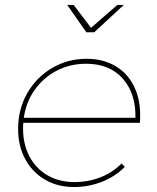

<svg xmlns="http://www.w3.org/2000/svg" viewBox="-20 -754 632 774"><path d="M74 -259Q73 -251 73 -235Q73 -172 99 -123Q125 -74 172 -47Q219 -20 280 -20Q336 -20 385.5 -39.5Q435 -59 470 -95L483 -81Q444 -42 390.5 -21Q337 0 278 0Q212 0 161 -30Q110 -60 81.5 -113Q53 -166 53 -234Q53 -314 90 -378.5Q127 -443 190 -480Q253 -517 329 -517Q395 -517 444 -488.5Q493 -460 519 -408.5Q545 -357 545 -291Q545 -270 544 -259ZM76 -279H526Q528 -377 475 -437Q422 -497 327 -497Q263 -497 209.5 -469.5Q156 -442 120.5 -392.5Q85 -343 76 -279ZM453 -734H479L360 -624H328L251 -734H277L347 -642Z"/></svg>

Font: Gontserrat Thin
Style: Italic
Weight: 250
Italic angle: -11.3°
Designer: Julieta Ulanovsky
Foundry: Julieta Ulanovsky
Version: Version 6.001